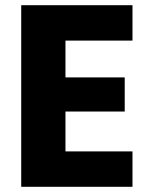

<svg xmlns="http://www.w3.org/2000/svg" viewBox="-20 -722 581 742"><path d="M492 -565C492 -565 492 -702 492 -702C492 -702 62 -702 62 -702C62 -702 62 0 62 0C62 0 492 0 492 0C492 0 492 -137 492 -137C492 -137 233 -137 233 -137C233 -137 233 -291 233 -291C233 -291 462 -291 462 -291C462 -291 462 -423 462 -423C462 -423 233 -423 233 -423C233 -423 233 -565 233 -565C233 -565 492 -565 492 -565Z"/></svg>

Font: Girnar Poppins
Style: Bold
Weight: 500
Designer: Ninad Kale (Devanagari), Jonny Pinhorn (Latin)
Foundry: Indian Type Foundry
Version: ""